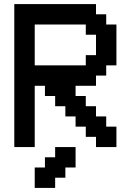

<svg xmlns="http://www.w3.org/2000/svg" viewBox="-20 -720 640 940"><path d="M50 0H150V-300H200V-250H250V-200H300V-150H350V-100H400V-50H450V0H550V-100H500V-150H450V-200H400V-250H350V-300H450V-350H500V-400H550V-600H500V-650H450V-700H50ZM150 -400V-600H400V-550H450V-450H400V-400ZM150 200H250V150H300V100H350V0H250V50H200V100H150Z"/></svg>

Font: Matrix Sans Video
Style: Regular
Weight: 400
Designer: Brad Neil
Version: Version 1.100